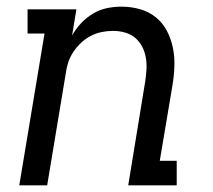

<svg xmlns="http://www.w3.org/2000/svg" viewBox="-20 -558 640 578"><path d="M38 0 114 -457H63V-530H210L197 -451Q208 -471 224 -488Q240 -505 260 -517Q280 -529 302 -533.5Q324 -538 345 -538Q374 -538 401 -530.5Q428 -523 449 -506Q470 -489 482.5 -465Q495 -441 500.5 -414Q506 -387 505 -358Q504 -329 499 -300L461 -74H512V0H366L417 -312Q420 -331 421 -349Q422 -367 419 -384.5Q416 -402 408 -417.5Q400 -433 387 -444Q374 -455 356.5 -460Q339 -465 320 -465Q303 -465 286 -461.5Q269 -458 253.5 -450Q238 -442 224.5 -429.5Q211 -417 201 -402Q191 -387 185.5 -370.5Q180 -354 178 -337L122 0Z"/></svg>

Font: Iosevka Slab Extended
Style: Italic
Weight: 400
Width: 7
Italic angle: -9°
Monospace: yes
Designer: Belleve Invis
Foundry: Belleve Invis
Version: Version 11.1.0; ttfautohint (v1.8.3)